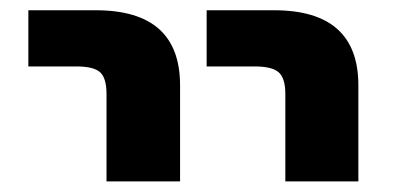

<svg xmlns="http://www.w3.org/2000/svg" viewBox="-20 -543 760 367"><path d="M34.2 -416V-523.4H163.1Q324.2 -523.4 324.2 -379.9V-196.3H183.6V-363.3Q183.6 -393.6 171.4 -404.8Q159.2 -416 126 -416ZM375 -416V-523.4H503.9Q665 -523.4 665 -379.9V-196.3H525.4V-363.3Q525.4 -393.6 512.7 -404.8Q500 -416 466.8 -416Z"/></svg>

Font: Nasu
Style: Bold
Weight: 700
Designer: Ryoko NISHIZUKA (kana &amp; ideographs); Paul D. Hunt (Latin, Greek &amp; Cyrillic); Wenlong ZHANG (bopomofo); Sandoll C
Version: Version 2014.1215